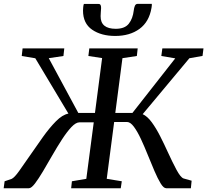

<svg xmlns="http://www.w3.org/2000/svg" viewBox="-50 -1000 1102 1020"><path d="M-30.5 0 -25.5 -37 11.5 -49.5Q26.5 -56 52 -92Q77.5 -128 110 -175Q143 -223 177.8 -271.8Q212.5 -320.5 247 -355.5Q281.5 -390.5 313.5 -396.5L137.5 -690.5L65.5 -702.5L70 -743H291.5L287 -702.5L209 -691L366 -400H454.5L492.5 -691.5L419.5 -702.5L424.5 -743H681.5L677 -702.5L600.5 -691L562.5 -400H653.5L881 -690L807 -702.5L812.5 -743H1031L1026 -703L956 -690.5L708 -393.5Q732.5 -382.5 755.8 -351Q779 -319.5 800.5 -277.2Q822 -235 841.5 -192Q865.5 -139.5 887.2 -98.8Q909 -58 925 -52L968 -40L964 0H833Q819 0 803.5 -25.5Q788 -51 770.8 -91Q753.5 -131 735.5 -176Q717.5 -221 698.8 -261.2Q680 -301.5 661.2 -326.8Q642.5 -352 624.5 -352H556.5L517 -50L597 -37L591.5 0H328L332 -37L408.5 -50L448 -350H372Q353 -350 329.2 -324.8Q305.5 -299.5 279.5 -259.5Q253.5 -219.5 228 -175Q202.5 -130.5 178.8 -90.5Q155 -50.5 135.8 -25.2Q116.5 0 103.5 0ZM473.5 -979Q482 -979 484.8 -972.2Q487.5 -965.5 487 -956Q486.5 -946.5 485.5 -934.8Q484.5 -923 484.5 -914Q484 -847 565 -847Q613 -847 634.2 -874Q655.5 -901 660.5 -944Q662 -958.5 666.5 -969Q671 -979.5 681.5 -979.5H756.5Q756.5 -975.5 756.5 -971Q756.5 -966.5 755 -959Q742.5 -884 691 -846.5Q639.5 -809 562 -809Q488 -809 439.5 -842.2Q391 -875.5 391 -944Q391.5 -952.5 392 -961.2Q392.5 -970 395.5 -979Z"/></svg>

Font: Merriweather Text Regular
Style: Italic
Weight: 400
Italic angle: -7.8°
Designer: Eben Sorkin
Foundry: Eben Sorkin
Version: Version 2.100; ttfautohint (v1.7.19-72a1) -l 8 -r 50 -G 200 